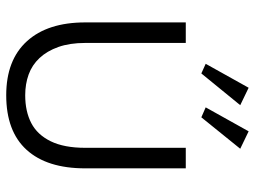

<svg xmlns="http://www.w3.org/2000/svg" viewBox="-121 -684 819 617"><g transform="rotate(90 288.5 -375.5)"><path d="M286 14Q173 14 112.5 -52.5Q52 -119 52 -240V-563H118V-240Q118 -190 131 -153.5Q144 -117 166.5 -93Q189 -69 219.5 -58Q250 -47 286 -47Q338 -47 375.5 -66.5Q413 -86 434 -129Q455 -172 455 -240V-563H521V-240Q521 -117 461.5 -51.5Q402 14 286 14ZM185 -627 262 -765 318 -738 216 -613ZM325 -627 402 -765 458 -738 357 -613Z"/></g></svg>

Font: Darker Grotesque Light Medium
Style: Regular
Weight: 500
Version: Version 1.000;gftools[0.9.28]